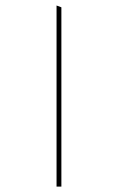

<svg xmlns="http://www.w3.org/2000/svg" viewBox="-20 -672 427 696"><path d="M202.5 -645.5 185 -652V4.5H202.5Z"/></svg>

Font: Anek Devanagari Medium Thin
Style: Regular
Weight: 250
Version: Version 1.003